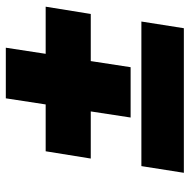

<svg xmlns="http://www.w3.org/2000/svg" viewBox="-16 -644 652 660"><g transform="rotate(-90 310.0 -314.0)"><path d="M302 -620 281 -483H120L95 -328H257L236 -191H409L430 -328H592L617 -483H455L476 -620ZM46 -8H543L566 -154H69Z"/></g></svg>

Font: Jost* 800 Heavy Italic
Style: Italic
Weight: 800
Italic angle: -10°
Version: Version 3.200; ttfautohint (v0.97) -l 8 -r 50 -G 200 -x 14 -